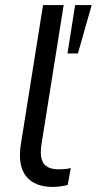

<svg xmlns="http://www.w3.org/2000/svg" viewBox="-20 -725 380 754"><path d="M187 9Q115 9 82 -33.5Q49 -76 62 -159L149 -705H230L143 -159Q135 -106 151.5 -83Q168 -60 211 -60Q223 -60 234.5 -61Q246 -62 258 -65L246 1Q233 5 217 7Q201 9 187 9ZM245 -515 275 -705H340L286 -515Z"/></svg>

Font: Nunito Sans
Style: Italic
Weight: 400
Italic angle: -9°
Designer: Vernon Adams
Foundry: Vernon Adams
Version: Version 3.006; ttfautohint (v1.8.3)